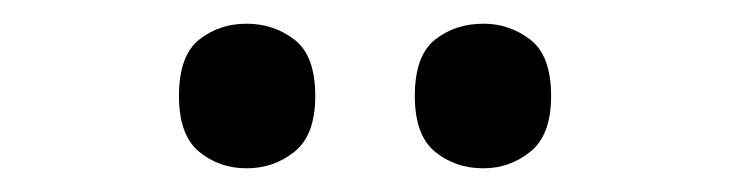

<svg xmlns="http://www.w3.org/2000/svg" viewBox="-20 -769 617 162"><path d="M388 -627Q364 -627 347 -641Q330 -655 330 -688Q330 -722 347 -735.5Q364 -749 388 -749Q410 -749 427.5 -735.5Q445 -722 445 -688Q445 -655 427.5 -641Q410 -627 388 -627ZM188 -627Q165 -627 148 -641Q131 -655 131 -688Q131 -722 148 -735.5Q165 -749 188 -749Q211 -749 228.5 -735.5Q246 -722 246 -688Q246 -655 228.5 -641Q211 -627 188 -627Z"/></svg>

Font: Noto Serif Hentaigana SemiBold
Style: Regular
Weight: 600
Designer: Kazuhiro Yamada
Foundry: nipponia
Version: Version 1.000; ttfautohint (v1.8.4.7-5d5b)